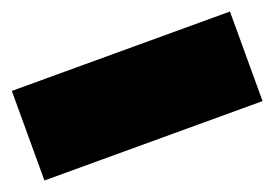

<svg xmlns="http://www.w3.org/2000/svg" viewBox="-56 -76 600 420"><g transform="rotate(-20 244.0 134.0)"><path d="M-9.8 238.3V29.8H498V238.3Z"/></g></svg>

Font: Pinar DS1 Black
Style: Regular
Weight: 900
Designer: Amin Abedi
Version: Version 3.000